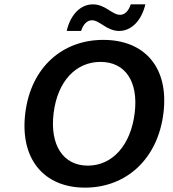

<svg xmlns="http://www.w3.org/2000/svg" viewBox="-20 -849 793 881"><path d="M370 12C558 12 704 -118 730 -330C756 -541 642 -666 454 -666C267 -666 122 -541 96 -330C70 -118 183 12 370 12ZM383 -89C270 -89 208 -183 226 -330C244 -476 328 -565 441 -565C554 -565 616 -476 598 -330C580 -183 496 -89 383 -89ZM527 -707C582 -707 629 -753 647 -829H580C569 -796 551 -781 531 -781C494 -781 464 -829 406 -829C351 -829 304 -784 286 -707H352C363 -740 381 -756 402 -756C438 -756 469 -707 527 -707Z"/></svg>

Font: Falling Sky
Style: ExtObl
Weight: 400
Designer: Paul D. Hunt
Foundry: Adobe Systems Incorporated
Version: Version 1.02